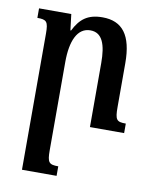

<svg xmlns="http://www.w3.org/2000/svg" viewBox="-84 -566 700 874"><g transform="rotate(10 266.0 -128.5)"><path d="M507 -44C464 -44 457 -52 457 -112V-314C457 -444 411 -502 319 -502C251 -502 216 -474 188 -418H185L176 -492H27V-448C70 -448 78 -440 78 -384V245H238V201C195 201 187 193 187 136V-272C187 -370 215 -434 275 -434C331 -434 349 -380 349 -296V0H507Z"/></g></svg>

Font: Noto Serif Armenian Condensed SemiBold
Style: Regular
Weight: 600
Width: 3
Designer: Monotype Design Team
Foundry: Monotype Imaging Inc.
Version: Version 2.008